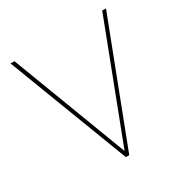

<svg xmlns="http://www.w3.org/2000/svg" viewBox="-162 -839 943 974"><g transform="rotate(-30 309.5 -352.0)"><path d="M309 -30 567 -704H589L319 0H299L30 -704H53Z"/></g></svg>

Font: Poppins Devanagari Thin
Style: Regular
Weight: 100
Designer: Ninad Kale (Devanagari), Jonny Pinhorn (Latin)
Foundry: Indian Type Foundry
Version: 4.005